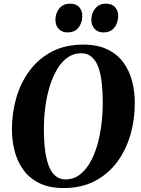

<svg xmlns="http://www.w3.org/2000/svg" viewBox="-20 -990 752 1022"><path d="M318.5 11Q243 11 190.2 -14.8Q137.5 -40.5 105.2 -84.5Q73 -128.5 58.2 -184.8Q43.5 -241 43.5 -302Q43.5 -389.5 67 -470Q90.5 -550.5 137.8 -614.2Q185 -678 256.2 -715.2Q327.5 -752.5 423 -752.5Q499 -752.5 551.8 -727Q604.5 -701.5 636.5 -657.8Q668.5 -614 683 -558.5Q697.5 -503 697.5 -443Q698 -355 674.5 -273.5Q651 -192 603.8 -128Q556.5 -64 485.2 -26.5Q414 11 318.5 11ZM330 -35Q368.5 -35 399.8 -56.8Q431 -78.5 455 -117.5Q479 -156.5 495 -208.2Q511 -260 519 -320.8Q527 -381.5 527 -446Q527 -502.5 521.5 -550Q516 -597.5 503.2 -632.8Q490.5 -668 468 -687.2Q445.5 -706.5 411 -706.5Q372.5 -706.5 341 -684.8Q309.5 -663 285.8 -624.2Q262 -585.5 245.8 -534Q229.5 -482.5 221.5 -422.8Q213.5 -363 213.5 -299.5Q213.5 -242 219.5 -193.5Q225.5 -145 238.8 -109.5Q252 -74 274.2 -54.5Q296.5 -35 330 -35ZM338.5 -817.5Q309.5 -817.5 292 -836.8Q274.5 -856 275 -885.5Q275.5 -922 296.5 -946.2Q317.5 -970.5 352.5 -970.5Q386 -970.5 402.2 -951.2Q418.5 -932 418 -904.5Q417.5 -867.5 397.5 -842.5Q377.5 -817.5 338.5 -817.5ZM529.5 -817.5Q500.5 -817.5 483.2 -836.8Q466 -856 466 -885.5Q467 -922 488 -946.2Q509 -970.5 543.5 -970.5Q576.5 -970.5 593 -951.2Q609.5 -932 609 -904.5Q608.5 -867.5 588.5 -842.5Q568.5 -817.5 529.5 -817.5Z"/></svg>

Font: Merriweather 72pt ExtraBold
Style: Italic
Weight: 800
Italic angle: -7.8°
Version: Version 2.101